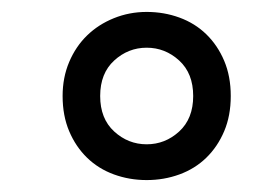

<svg xmlns="http://www.w3.org/2000/svg" viewBox="-20 -732 465 322"><path d="M85 -571Q85 -602 96 -628Q107 -654 126 -672.5Q145 -691 171 -701.5Q197 -712 226 -712Q255 -712 281 -702.5Q307 -693 326 -674.5Q345 -656 356 -630Q367 -604 367 -571Q367 -538 356 -512Q345 -486 326 -467.5Q307 -449 281 -439.5Q255 -430 226 -430Q197 -430 171 -439.5Q145 -449 126 -467.5Q107 -486 96 -512Q85 -538 85 -571ZM148 -571Q148 -533 171.5 -511.5Q195 -490 226 -490Q257 -490 280.5 -511.5Q304 -533 304 -571Q304 -609 280.5 -630.5Q257 -652 226 -652Q195 -652 171.5 -630.5Q148 -609 148 -571Z"/></svg>

Font: PT Sans
Style: Regular
Weight: 400
Version: Version 2.003W OFL; ttfautohint (v1.6)